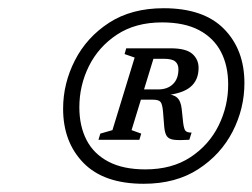

<svg xmlns="http://www.w3.org/2000/svg" viewBox="-20 -706 614 467"><path d="M446 -383.5 440.5 -366Q416 -364.5 403.5 -366Q391 -367.5 386 -374.5Q381 -381.5 379.5 -397L376.5 -434.5Q375 -452.5 370.5 -458Q366 -463.5 352.5 -463.5H288L297.5 -488.5H364.5Q387.5 -488.5 400.8 -501.5Q414 -514.5 414 -537.5Q414 -550 406.2 -556.5Q398.5 -563 378.5 -563H316.5L322 -588.5H395Q432.5 -588.5 447.8 -575Q463 -561.5 463 -541Q463 -511 443.2 -494.5Q423.5 -478 380 -474L381 -477.5Q401 -477 410.5 -468.8Q420 -460.5 422 -440.5L425.5 -407.5Q427.5 -391.5 431.5 -387.5Q435.5 -383.5 446 -383.5ZM361 -588.5 300 -389.5 323.5 -381 319 -366H219.5L224 -381L253.5 -389.5L307.5 -566L283 -574.5L287 -588.5ZM333.5 -294Q398.5 -294 443.5 -323.8Q488.5 -353.5 511.8 -400.8Q535 -448 535 -500.5Q535 -546 517.5 -579.8Q500 -613.5 464.5 -632.5Q429 -651.5 374 -651.5Q309.5 -651.5 264.5 -621.8Q219.5 -592 196.2 -545Q173 -498 173 -445Q173 -399.5 190.5 -365.5Q208 -331.5 243.8 -312.8Q279.5 -294 333.5 -294ZM378 -686Q475.5 -686 525 -635.5Q574.5 -585 574.5 -504Q574.5 -442 545.8 -386Q517 -330 462.2 -294.5Q407.5 -259 329.5 -259Q232.5 -259 183 -309.8Q133.5 -360.5 133.5 -441.5Q133.5 -503 162.2 -559.2Q191 -615.5 245.5 -650.8Q300 -686 378 -686Z"/></svg>

Font: Newsreader 16pt 16pt
Style: Italic
Weight: 400
Italic angle: -17°
Version: Version 1.003